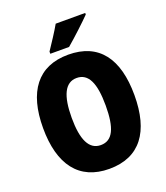

<svg xmlns="http://www.w3.org/2000/svg" viewBox="-166 -1040 1005 1162"><g transform="rotate(-20 337.0 -458.5)"><path d="M521 -917V-927H331C306 -883 270 -829 238 -781V-767H359C410 -810 487 -882 521 -917ZM631 -358C631 -593 535 -725 337 -725C141 -725 43 -592 43 -359C43 -124 142 10 337 10C535 10 631 -124 631 -358ZM227 -358C227 -500 262 -575 337 -575C413 -575 446 -502 446 -358C446 -214 414 -143 337 -143C262 -143 227 -217 227 -358Z"/></g></svg>

Font: Noto Sans Gurmukhi Condensed Black
Style: Regular
Weight: 900
Width: 3
Designer: Jelle Bosma - Monotype Design Team
Foundry: Monotype Imaging Inc.
Version: Version 2.004